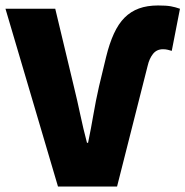

<svg xmlns="http://www.w3.org/2000/svg" viewBox="-26 -682 678 702"><path d="M186 0 -6 -650H176L244 -366Q257 -313 267.5 -263Q278 -213 292 -160H296Q307 -213 315.5 -263Q324 -313 336 -366L362 -474Q374 -523 390.5 -559Q407 -595 429.5 -617.5Q452 -640 482 -651Q512 -662 552 -662Q582 -662 598.5 -659Q615 -656 632 -650L602 -496Q596 -498 587.5 -500Q579 -502 570 -502Q547 -502 533.5 -485Q520 -468 514 -442L402 0Z"/></svg>

Font: Source Code Pro Black
Style: Regular
Weight: 900
Monospace: yes
Designer: Paul D. Hunt, Teo Tuominen
Foundry: Adobe Systems Incorporated
Version: Version 2.030;PS 1.000;hotconv 16.6.51;makeotf.lib2.5.65220